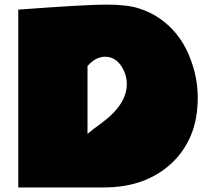

<svg xmlns="http://www.w3.org/2000/svg" viewBox="-20 -822 924 842"><path d="M60.1 -779.8Q356.4 -801.8 447 -801.8Q537.6 -801.8 590.1 -784.9Q642.6 -768.1 684.1 -738.3Q764.6 -681.2 805.9 -586.4Q847.2 -491.7 847.2 -394.5Q847.2 -297.4 815.7 -224.9Q784.2 -152.3 728.5 -102.5Q615.2 0 435.5 0Q435.1 0 434.1 0H60.1ZM363.8 -532.2V-234.9Q389.6 -256.8 419.9 -278.3Q536.1 -361.8 536.1 -453.1Q536.1 -497.6 509.8 -535.4Q483.4 -573.2 441.2 -573.2Q398.9 -573.2 363.8 -532.2Z"/></svg>

Font: Fz Rammetto One
Style: Regular
Weight: 400
Designer: Vernon Adams
Foundry: Vernon Adams
Version: Vit hóa bi c Thuy @ FontZin.Com